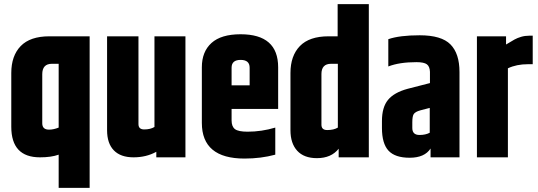

<svg xmlns="http://www.w3.org/2000/svg" viewBox="-20 -767 2622 936"><path d="M221 -590H417V149H266V-13Q230 0 175 0Q35 0 35 -149V-411Q35 -495 81 -542.5Q127 -590 221 -590ZM266 -145V-456H233Q186 -456 186 -405V-166Q186 -135 219 -135Q241 -135 266 -145Z M733 -590H884V0H742V-27Q693 0 631 0Q568 0 535 -34Q502 -68 502 -132V-590H655V-162Q655 -136 683 -136Q713 -136 733 -148Z M1109 -351H1197V-437Q1197 -475 1153 -475Q1109 -475 1109 -437ZM964 -168V-439Q964 -515 1011 -557.5Q1058 -600 1153 -600Q1336 -600 1336 -439V-236H1109V-180Q1109 -150 1125.5 -137.5Q1142 -125 1187 -125Q1255 -125 1322 -145V-13Q1252 6 1172 6Q964 6 964 -168Z M1626 -747H1778V0H1631V-42Q1595 4 1525 4Q1462 4 1429 -32Q1396 -68 1396 -132V-411Q1396 -495 1442 -542.5Q1488 -590 1582 -590H1626ZM1627 -145V-456H1594Q1547 -456 1547 -406V-159Q1547 -133 1575 -133Q1607 -133 1627 -145Z M1873 -576Q1928 -595 2026 -595Q2132 -595 2176 -550.5Q2220 -506 2220 -416V0H2079V-43Q2050 2 1977 2Q1906 2 1874 -32.5Q1842 -67 1842 -143V-177Q1842 -244 1871.5 -280Q1901 -316 1967 -334L2076 -362V-417Q2075 -443 2061 -453.5Q2047 -464 2010 -464Q1927 -464 1873 -443ZM2075 -120V-241L2029 -229Q2004 -222 1997 -211Q1990 -200 1990 -171V-143Q1990 -109 2025 -109Q2055 -109 2075 -120Z M2560 -593H2577V-454H2554Q2498 -454 2456 -434V0H2305V-590H2447V-550Q2475 -567 2488.5 -574.5Q2502 -582 2520.5 -587.5Q2539 -593 2560 -593Z"/></svg>

Font: Khand Black
Style: Regular
Weight: 900
Designer: Sanchit Sawaria and Jyotish Sonowal (Devanagari), Satya Rajpurohit (Latin)
Foundry: Indian Type Foundry
Version: Version 2.000;PS 1.0;hotconv 1.0.79;makeotf.lib2.5.61930